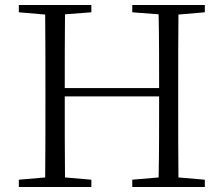

<svg xmlns="http://www.w3.org/2000/svg" viewBox="-20 -745 891 765"><path d="M507 -696 612 -688C614 -591 614 -493 614 -394H238C238 -493 238 -592 239 -688L344 -696V-725H55V-696L160 -687C161 -590 161 -490 161 -390V-335C161 -235 161 -136 160 -38L55 -29V0H344V-29L239 -38C238 -135 238 -235 238 -361H614C614 -235 614 -135 612 -38L507 -29V0H796V-29L691 -38C690 -137 690 -235 690 -335V-390C690 -490 690 -590 691 -687L796 -696V-725H507Z"/></svg>

Font: Noto Serif JP Light
Style: Regular
Weight: 300
Designer: Ryoko NISHIZUKA 西塚涼子 (kana & ideographs); Frank Grießhammer (Latin, Greek & Cyrillic); Wenlong ZHANG 张文龙 (bopomofo); San
Foundry: Adobe
Version: Version 2.001;hotconv 1.1.0;makeotfexe 2.6.0